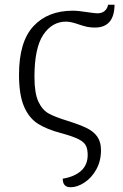

<svg xmlns="http://www.w3.org/2000/svg" viewBox="-20 -586 516 808"><path d="M244 166Q293 158 321 133Q349 108 349 66Q349 41 341 26Q333 11 310 -0.5Q287 -12 240 -25Q178 -41 140 -65Q102 -89 81 -138Q60 -187 60 -272Q60 -410 120.5 -475.5Q181 -541 287 -541Q309 -541 353 -534Q381 -530 390 -530Q409 -530 420.5 -540Q432 -550 435 -566H462Q461 -470 379 -470Q361 -470 347 -473Q333 -476 312 -483Q278 -495 258 -495Q199 -495 162 -439.5Q125 -384 125 -262Q125 -194 141.5 -158.5Q158 -123 185.5 -108Q213 -93 269 -76Q319 -60 347 -46Q375 -32 390 -10Q405 12 405 46Q405 92 385 127.5Q365 163 335 182.5Q305 202 277 202Q244 202 244 166Z"/></svg>

Font: Noto Serif Light
Style: Regular
Weight: 300
Designer: Monotype Design Team
Foundry: Monotype Imaging Inc.
Version: Version 1.001